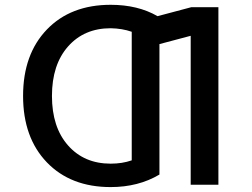

<svg xmlns="http://www.w3.org/2000/svg" viewBox="-20 -761 1040 792"><path d="M436.5 -85.9Q484.4 -85.9 523.4 -99.6V-629.9Q484.4 -643.6 436.5 -644.5Q327.1 -644.5 260.7 -569.3Q194.3 -494.1 194.3 -365.2Q194.3 -236.3 260.7 -161.1Q327.1 -85.9 436.5 -85.9ZM769.5 -731.4H880.9V1H766.6V-613.3L637.7 -579.1V-41Q550.8 10.7 436.5 10.7Q271.5 10.7 173.3 -91.3Q75.2 -193.4 75.2 -365.2Q75.2 -537.1 173.3 -639.2Q271.5 -741.2 436.5 -741.2Q548.8 -741.2 629.9 -694.3Z"/></svg>

Font: Gen Shin Gothic Monospace Medium
Style: Regular
Weight: 500
Designer: [Source Han Sans]
Ryoko NISHIZUKA  (kana & ideographs); Paul D. Hunt (Latin, Greek & Cyrillic); Wenlong ZHANG  (bopomofo
Version: Version 1.002.20150607